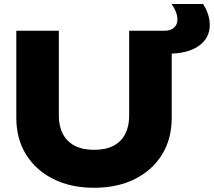

<svg xmlns="http://www.w3.org/2000/svg" viewBox="-20 -900 1044 937"><path d="M267.2 -335.2Q267.2 -283.8 286.7 -246.5Q306.2 -209.2 344.4 -189Q382.6 -168.8 438.8 -168.8Q496 -168.8 534 -188.7Q572 -208.6 591.2 -246.2Q610.4 -283.8 610.4 -335.2V-750H818V-324.8Q818 -222.2 770.6 -145.6Q723.2 -69 638.1 -26.3Q553 16.4 438.8 16.4Q325.6 16.4 240.3 -26.3Q155 -69 107.3 -145.6Q59.6 -222.2 59.6 -324.8V-750H267.2ZM1003.6 -778.2Q1003.6 -713.2 949.3 -675.5Q895 -637.8 799.4 -637.8Q795.8 -637.8 790 -637.8Q784.2 -637.8 781 -637.8V-750Q783 -750 783 -750Q783 -750 784 -750Q812.8 -750 829.4 -765.1Q846 -780.2 846 -804.8Q846 -821.4 838.9 -840.6Q831.8 -859.8 817.4 -880.4H971Q1003.6 -829.8 1003.6 -778.2Z"/></svg>

Font: Unbounded
Style: Regular
Weight: 400
Designer: Luke Prowse, Jean-Baptiste Morizot, Fátima Lázaro, Florian Runge
Foundry: NaN
Version: Version 1.701;gftools[0.9.28.dev5+ged2979d]